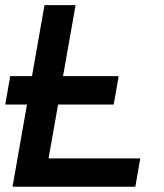

<svg xmlns="http://www.w3.org/2000/svg" viewBox="-20 -713 626 733"><path d="M0 -314 19 -422.4H102.1L149.9 -693.4H268.6L220.7 -422.4H433.1L414.1 -314H201.7L165.5 -108.4H515.6L496.6 0H27.8L46.9 -108.4L83 -314Z"/></svg>

Font: Cascadia Code PL SemiBold
Style: Italic
Weight: 600
Italic angle: -10°
Monospace: yes
Designer: Aaron Bell
Foundry: Saja Typeworks
Version: Version 2404.023; ttfautohint (v1.8.4)